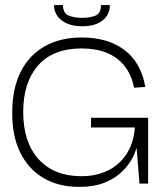

<svg xmlns="http://www.w3.org/2000/svg" viewBox="-20 -720 643 753"><path d="M291 13Q210 13 151 -21.5Q92 -56 59.5 -121.5Q27 -187 28 -279Q28 -372 61 -438Q94 -504 155.5 -538.5Q217 -573 300 -573Q403 -573 468 -524Q533 -475 550 -379L506 -376Q495 -429 467 -463Q439 -497 397 -513.5Q355 -530 300 -530Q188 -530 129.5 -463.5Q71 -397 71 -281Q71 -162 131.5 -95.5Q192 -29 299 -29Q358 -29 403.5 -51.5Q449 -74 476.5 -116.5Q504 -159 509 -220H337V-258H561V0H527L516 -137H514Q509 -116 493.5 -90Q478 -64 451.5 -40.5Q425 -17 385.5 -2Q346 13 291 13ZM303 -617Q252 -617 222 -640Q192 -663 192 -700H227Q227 -668 249 -659Q271 -650 302 -650Q332 -650 354 -658.5Q376 -667 376 -700H411Q411 -663 382.5 -640Q354 -617 303 -617Z"/></svg>

Font: Darker Grotesque Light
Style: Regular
Weight: 400
Version: Version 1.000;gftools[0.9.28]